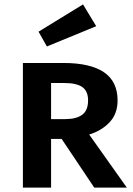

<svg xmlns="http://www.w3.org/2000/svg" viewBox="-20 -852 604 872"><path d="M514 -396Q514 -335 477.5 -296.5Q441 -258 385 -241L556 0H408L260 -221H212V0H84V-566H268Q390 -566 452 -524Q514 -482 514 -396ZM380 -396Q380 -438 354 -456.5Q328 -475 271 -475H212V-311H275Q326 -311 353 -330.5Q380 -350 380 -396ZM155 -708 357 -832 417 -733 193 -641Z"/></svg>

Font: Qnwhxotralxmqkhsjrfbfhwcoqn
Style: Regular
Weight: 500
Designer: Carrois Corporate & Edenspiekermann
Foundry: Carrois Corporate GbR & Edenspiekermann AG
Version: Version 2.001